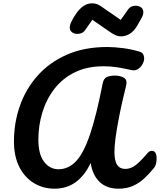

<svg xmlns="http://www.w3.org/2000/svg" viewBox="-20 -1131 963 1156"><path d="M308 5Q239 5 183.5 -29Q128 -63 96 -126.5Q64 -190 64 -280Q64 -391 99.5 -493Q135 -595 206 -675Q277 -755 382 -801.5Q487 -848 626 -848Q669 -848 722 -841Q775 -834 820 -820Q835 -816 841.5 -805Q848 -794 848 -780Q848 -762 837.5 -743.5Q827 -725 809.5 -714.5Q792 -704 771 -709Q723 -720 685 -726Q647 -732 604 -732Q504 -732 430 -695.5Q356 -659 307.5 -596Q259 -533 235 -454Q211 -375 211 -290Q211 -202 245.5 -157Q280 -112 332 -112Q393 -112 439 -161.5Q485 -211 523 -324.5Q561 -438 598 -628Q604 -659 624 -667.5Q644 -676 670 -676Q703 -676 726 -663Q749 -650 738 -610Q727 -567 715 -513Q703 -459 692.5 -403.5Q682 -348 675.5 -299Q669 -250 669 -217Q669 -162 685.5 -138Q702 -114 734 -114Q767 -114 796.5 -136.5Q826 -159 868 -209Q876 -218 882.5 -220.5Q889 -223 895 -223Q909 -223 916 -210.5Q923 -198 923 -178Q923 -164 920 -148Q917 -132 904 -116Q877 -83 847 -55.5Q817 -28 780 -11.5Q743 5 693 5Q622 5 579.5 -36Q537 -77 526 -150Q490 -74 436 -34.5Q382 5 308 5ZM709 -912Q693 -912 679 -917.5Q665 -923 643 -938L536 -1012L492 -949Q480 -932 458 -928Q436 -924 418 -934Q400 -944 400 -966Q400 -981 411 -1003Q422 -1025 437 -1047Q481 -1111 534 -1111Q551 -1111 564.5 -1106Q578 -1101 600 -1085L707 -1011L751 -1074Q764 -1092 785.5 -1095.5Q807 -1099 825 -1089.5Q843 -1080 843 -1057Q843 -1042 832 -1022Q821 -1002 806 -976Q786 -942 760.5 -927Q735 -912 709 -912Z"/></svg>

Font: Pacifico
Style: Regular
Weight: 400
Designer: Vernon Adams
Foundry: Vernon Adams
Version: Version 3.010; ttfautohint (v1.8.4.7-5d5b)